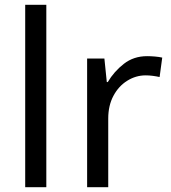

<svg xmlns="http://www.w3.org/2000/svg" viewBox="-20 -780 711 800"><path d="M173 0H85V-760H173Z M593 -546Q608 -546 625.5 -544.5Q643 -543 656 -540L645 -459Q632 -462 616.5 -464Q601 -466 587 -466Q546 -466 510 -443.5Q474 -421 452.5 -380.5Q431 -340 431 -286V0H343V-536H415L425 -438H429Q455 -482 496 -514Q537 -546 593 -546Z"/></svg>

Font: Noto Sans Ugaritic
Style: Regular
Weight: 400
Designer: Monotype Design Team
Foundry: Monotype Imaging Inc.
Version: Version 2.001; ttfautohint (v1.8.4.7-5d5b)